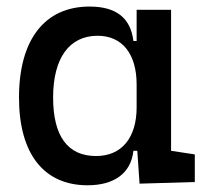

<svg xmlns="http://www.w3.org/2000/svg" viewBox="-20 -547 626 577"><path d="M243.2 9.8C321.3 9.8 373.5 -24.9 380.9 -93.8H392.6L399.4 4.9L565.4 0V-83L494.1 -93.8V-517.6H390.6V-423.8H380.9C372.6 -493.2 329.1 -527.3 249 -527.3C114.3 -527.3 37.1 -427.7 37.1 -253.9C37.1 -84 112.3 9.8 243.2 9.8ZM390.6 -224.6C390.6 -132.3 345.2 -78.1 268.6 -78.1C183.6 -78.1 139.6 -137.7 139.6 -253.9C139.6 -372.1 188 -439.5 273.4 -439.5C347.2 -439.5 390.6 -385.3 390.6 -293Z"/></svg>

Font: CaskaydiaCove Nerd Font
Style: Regular
Weight: 400
Designer: Aaron Bell
Foundry: Saja Typeworks
Version: Version 2111.1;Nerd Fonts 2.3.3